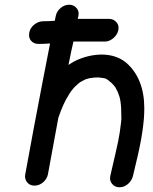

<svg xmlns="http://www.w3.org/2000/svg" viewBox="-20 -776 646 813"><path d="M126 10Q106 10 95 -4Q86 -15 86 -30Q86 -34 87 -38Q121 -226 161 -433L192 -592Q168 -590 143 -590Q123 -590 111 -604Q103 -614 103 -628Q103 -633 104 -638Q108 -658 124.5 -671.5Q141 -685 161 -686Q186 -686 212 -688L216 -708Q220 -728 236.5 -742Q253 -756 273 -756Q292 -756 304 -742Q313 -732 313 -718Q313 -713 312 -708L309 -696H442Q461 -696 473 -682Q482 -672 482 -658Q482 -653 481 -648Q477 -629 460 -614.5Q443 -600 424 -600H291Q283 -568 270 -501Q283 -510 296 -517Q353 -545 413 -545Q474 -544 515 -510Q591 -443 591 -317Q591 -294 589 -270Q584 -216 573 -162Q571 -147 543 -31Q538 -11 522 3Q506 17 486 17Q467 17 455 3Q446 -8 446 -21Q446 -26 447 -31Q475 -151 480 -176Q488 -215 492 -253L494 -272Q494 -325 490 -347Q489 -351 489 -353Q489 -355 488 -356L487 -363Q480 -386 472 -399Q471 -406 452 -425L449 -428H448Q440 -436 433 -440L428 -443Q417 -446 413 -446L398 -448Q374 -448 370 -446Q359 -446 342 -440L341 -439H340Q330 -434 321 -429Q320 -429 314 -424Q298 -410 298 -409.5Q298 -409 295.5 -407Q293 -405 290 -401Q279 -388 272 -376L271 -374Q248 -339 227 -277L183 -38Q179 -18 162.5 -4Q146 10 126 10Z"/></svg>

Font: Bad Comic
Style: Italic
Weight: 400
Italic angle: -11°
Designer: GGBotNet
Foundry: GGBotNet
Version: 0.95